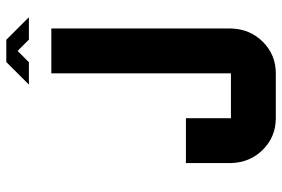

<svg xmlns="http://www.w3.org/2000/svg" viewBox="-162 -728 891 606"><g transform="rotate(-90 283.0 -425.5)"><path d="M495.6 -141.6Q494.1 -81.5 453.4 -40.8Q412.6 0 354 0H212.4Q153.8 0 113 -40.8Q72.3 -81.5 70.8 -141.6V-283.7H212.4V-141.6H354V-708.5H495.6ZM531.2 -779.3H460.4L424.8 -814.9L389.2 -779.3H318.4L389.2 -850.1V-850.6H460.4V-850.1Z"/></g></svg>

Font: Blazma
Style: Regular
Weight: 400
Designer: GGBotNet
Version: 1.00